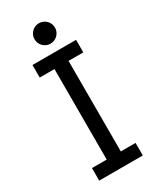

<svg xmlns="http://www.w3.org/2000/svg" viewBox="-224 -966 856 1035"><g transform="rotate(-30 204.0 -448.5)"><path d="M68.4 -78.1H160.2V-641.6H68.4V-719.7H339.8V-641.6H248V-78.1H339.8V0H68.4ZM147.5 -834Q147.5 -851.6 156 -866Q164.6 -880.4 179 -888.9Q193.4 -897.5 210.9 -897.5Q228 -897.5 242.7 -888.9Q257.3 -880.4 265.9 -865.7Q274.4 -851.1 274.4 -834Q274.4 -816.9 265.9 -802.2Q257.3 -787.6 242.7 -779.1Q228 -770.5 210.9 -770.5Q193.4 -770.5 179 -779.1Q164.6 -787.6 156 -802Q147.5 -816.4 147.5 -834Z"/></g></svg>

Font: Reddit Sans Fudge
Style: Regular
Weight: 400
Designer: Stephen Hutchings
Foundry: Reddit
Version: Version 1.011